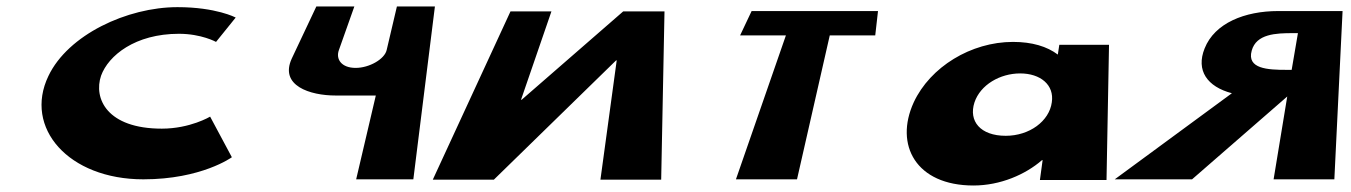

<svg xmlns="http://www.w3.org/2000/svg" viewBox="-20 -554 4160 591"><path d="M478.2 -158C309.2 -158 267.4 -251 291.1 -321C313.6 -383 395.9 -450 530.9 -450C599.9 -450 645 -425 645 -425L705.5 -500C705.5 -500 645.4 -532 526.4 -532C371.4 -532 189.4 -447 129 -320C52.6 -161 190.3 -2 421.3 -2C600.3 -2 693.7 -70 693.7 -70L626.8 -195C626.8 -195 565.2 -158 478.2 -158Z M1318.7 -534H1201.7L1170.2 -400C1163.9 -372 1116.8 -345 1074.8 -345C1030.8 -345 1012.9 -372 1023.2 -400L1070.7 -534H953.7L878.2 -374C839.4 -290 934.8 -260 1012.8 -260H1136.8L1076.3 -2H1252.3Z M1828.2 -1H2015.2L2025.4 -519H1898.4L1585.8 -247H1583.8L1677.4 -519H1551.4L1312.2 -1H1500.2L1876.3 -368H1878.3Z M2258.1 -445H2399.1L2245.3 -2H2433.3L2534.1 -445H2674.1L2682.6 -520H2293.6Z M2792.6 -239C2732.5 -108 2799.4 17 2976.4 17C3059.4 17 3136.6 -17 3187.3 -61H3189.3L3181 0H3386L3393.7 -416H3240.7L3236.1 -386C3202.9 -411 3157 -425 3098 -425C2969 -425 2843.3 -348 2792.6 -239ZM2979.6 -239C2997.8 -293 3058.2 -328 3120.2 -328C3182.2 -328 3225.8 -293 3217.6 -239C3209.7 -181 3148.8 -136 3075.8 -136C2997.8 -136 2960.7 -181 2979.6 -239Z M3914.6 -520C3811.6 -520 3718.9 -483 3688 -405C3660.6 -337 3695.9 -287 3771.9 -267L3411.3 -2H3649.3L3942.3 -257L3900.3 -2H4087.3L4112.6 -520ZM3938.9 -339C3882.9 -339 3817.3 -342 3832.9 -398C3846.9 -450 3908.2 -452 3959.2 -452H3975.2L3955.9 -339Z"/></svg>

Font: Hussar Milosc
Style: Obl
Weight: 700
Foundry: Cannot Into Space Fonts
Version: Version 1.02